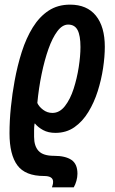

<svg xmlns="http://www.w3.org/2000/svg" viewBox="-20 -568 497 828"><path d="M204 240Q205 236 207 230Q209 224 209 216Q209 191 170 191Q89 191 55 145Q21 99 21 7Q21 -48 27 -106.5Q33 -165 43 -219Q55 -285 74 -344.5Q93 -404 121.5 -450Q150 -496 189.5 -522Q229 -548 282 -548Q355 -548 393.5 -500.5Q432 -453 432 -366Q432 -324 424.5 -274Q417 -224 401.5 -175Q386 -126 361 -85Q336 -44 301 -19.5Q266 5 219 5Q188 5 166 -7Q144 -19 131 -35H129Q127 -21 127 -6.5Q127 8 127 22Q127 62 146.5 83Q166 104 213 104Q262 104 288 121.5Q314 139 314 181Q314 196 309.5 212Q305 228 298 240ZM206 -81Q237 -81 260 -110.5Q283 -140 297.5 -185Q312 -230 319.5 -278.5Q327 -327 327 -365Q327 -415 314.5 -438.5Q302 -462 274 -462Q249 -462 227.5 -433.5Q206 -405 189 -357Q172 -309 159.5 -248.5Q147 -188 141 -124Q148 -108 166 -94.5Q184 -81 206 -81Z"/></svg>

Font: Noto Sans ExtraCondensed SemiBold
Style: Italic
Weight: 600
Width: 2
Italic angle: -12°
Designer: Monotype Design Team
Foundry: Monotype Imaging Inc.
Version: Version 2.013; ttfautohint (v1.8.4.7-5d5b)